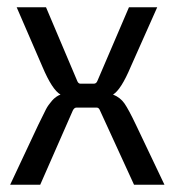

<svg xmlns="http://www.w3.org/2000/svg" viewBox="-20 -510 479 530"><path d="M91 0H8L86 -166Q101 -197 107 -208.5Q113 -220 123.5 -232Q134 -244 147 -249Q124 -262 97 -326L26 -490H107L193 -287Q196 -279 202 -279H239Q246 -279 249 -287L336 -490H414L341 -326Q314 -262 292 -249Q312 -241 323.5 -224.5Q335 -208 355 -166L434 0H350L256 -205Q253 -213 247 -213H191Q185 -213 181 -205Z"/></svg>

Font: Gemunu Libre
Style: Regular
Weight: 400
Designer: Puspanada Ekanayake, Sola Matas, Pathum Egodawatta, Kosala Senevirathne
Foundry: mooniak
Version: Version 1.100